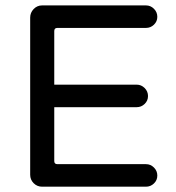

<svg xmlns="http://www.w3.org/2000/svg" viewBox="-20 -703 663 724"><path d="M93.8 -43.9V-636.7Q93.8 -655.3 106.9 -668.9Q120.1 -682.6 138.7 -682.6H530.3Q547.9 -682.6 560.5 -669.9Q573.2 -657.2 573.2 -639.6Q573.2 -622.1 560.5 -609.9Q547.9 -597.7 530.3 -597.7H196.3Q184.6 -597.7 184.6 -585.9V-383.8H495.1Q512.7 -383.8 525.4 -371.1Q538.1 -358.4 538.1 -340.8Q538.1 -323.2 525.4 -311Q512.7 -298.8 495.1 -298.8H184.6V-95.7Q184.6 -84 196.3 -84H530.3Q547.9 -84 560.5 -71.3Q573.2 -58.6 573.2 -41Q573.2 -23.4 560.5 -11.2Q547.9 1 530.3 1H138.7Q120.1 1 106.9 -12.2Q93.8 -25.4 93.8 -43.9Z"/></svg>

Font: jf-openhuninn-1.0
Style: Regular
Weight: 400
Designer: [Kosugi Maru]
      Designed by Motoya company      

      [Varela Round]
      Joe Prince(Latin component); Avraham Co
Foundry: justfont CO.,LTD.
Version: 1.0